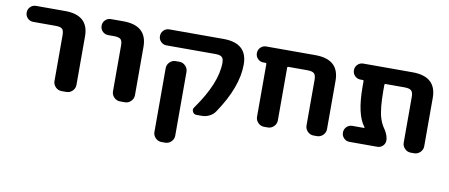

<svg xmlns="http://www.w3.org/2000/svg" viewBox="-66 -810 2966 1269"><g transform="rotate(10 1417.0 -175.0)"><path d="M87.9 -438.5Q65.4 -438.5 49.8 -454.1Q34.2 -469.7 34.2 -492.2Q34.2 -514.6 49.8 -530.3Q65.4 -545.9 87.9 -545.9H282.2Q442.4 -545.9 441.4 -402.3V-78.1Q441.4 -54.7 424.3 -37.6Q407.2 -20.5 383.8 -20.5H351.6Q328.1 -20.5 311 -37.6Q293.9 -54.7 293.9 -78.1V-385.7Q293.9 -417 282.2 -427.7Q270.5 -438.5 238.3 -438.5Z M590.8 -438.5Q568.4 -438.5 552.7 -454.1Q537.1 -469.7 537.1 -492.2Q537.1 -514.6 552.7 -530.3Q568.4 -545.9 590.8 -545.9H672.9Q834 -545.9 834 -402.3V-78.1Q834 -54.7 816.9 -37.6Q799.8 -20.5 776.4 -20.5H744.1Q720.7 -20.5 703.6 -37.6Q686.5 -54.7 686.5 -78.1V-385.7Q686.5 -417 674.3 -427.7Q662.1 -438.5 628.9 -438.5Z M1506.8 -402.3Q1506.8 -251 1382.8 -67.4Q1368.2 -44.9 1343.8 -32.7Q1319.3 -20.5 1292 -20.5H1256.8Q1239.3 -20.5 1231.4 -36.1Q1227.5 -43 1227.5 -49.8Q1227.5 -58.6 1233.4 -66.4Q1366.2 -252 1366.2 -389.6Q1366.2 -417 1354 -427.7Q1341.8 -438.5 1309.6 -438.5H982.4Q960 -438.5 944.3 -454.1Q928.7 -469.7 928.7 -492.2Q928.7 -514.6 944.3 -530.3Q960 -545.9 982.4 -545.9H1345.7Q1506.8 -545.9 1506.8 -402.3ZM1060.5 196.3Q1037.1 196.3 1020 179.2Q1002.9 162.1 1002.9 138.7V-289.1Q1002.9 -312.5 1020 -329.6Q1037.1 -346.7 1060.5 -346.7H1085Q1108.4 -346.7 1125.5 -329.6Q1142.6 -312.5 1142.6 -289.1V138.7Q1142.6 162.1 1125.5 179.2Q1108.4 196.3 1085 196.3Z M1985.4 -385.7Q1985.4 -416 1972.7 -427.2Q1960 -438.5 1926.8 -438.5H1799.8Q1793 -438.5 1793 -431.6V-78.1Q1793 -54.7 1775.9 -37.6Q1758.8 -20.5 1735.4 -20.5H1710.9Q1687.5 -20.5 1670.4 -37.6Q1653.3 -54.7 1653.3 -78.1V-431.6Q1653.3 -438.5 1645.5 -438.5H1632.8Q1610.4 -438.5 1594.7 -454.1Q1579.1 -469.7 1579.1 -492.2Q1579.1 -514.6 1594.7 -530.3Q1610.4 -545.9 1632.8 -545.9H1961.9Q2123 -545.9 2123 -402.3V-78.1Q2123 -54.7 2106 -37.6Q2088.9 -20.5 2065.4 -20.5H2043Q2019.5 -20.5 2002.4 -37.6Q1985.4 -54.7 1985.4 -78.1Z M2775.4 -78.1Q2775.4 -54.7 2758.3 -37.6Q2741.2 -20.5 2717.8 -20.5H2695.3Q2671.9 -20.5 2654.8 -37.6Q2637.7 -54.7 2637.7 -78.1V-385.7Q2637.7 -416 2625 -427.2Q2612.3 -438.5 2580.1 -438.5H2453.1Q2445.3 -438.5 2445.3 -431.6V-394.5Q2445.3 -270.5 2463.9 -210Q2472.7 -181.6 2485.4 -161.1Q2498 -142.6 2503.9 -132.3Q2509.8 -122.1 2516.1 -105Q2522.5 -87.9 2522.5 -72.3Q2522.5 -50.8 2507.3 -35.6Q2492.2 -20.5 2470.7 -20.5H2284.2Q2261.7 -20.5 2246.1 -36.1Q2230.5 -51.8 2230.5 -74.2Q2230.5 -96.7 2246.1 -112.3Q2261.7 -127.9 2284.2 -127.9H2361.3Q2364.3 -127.9 2365.2 -129.9Q2366.2 -131.8 2364.3 -133.8Q2305.7 -208 2305.7 -394.5V-431.6Q2305.7 -438.5 2298.8 -438.5H2284.2Q2261.7 -438.5 2246.1 -454.1Q2230.5 -469.7 2230.5 -492.2Q2230.5 -514.6 2246.1 -530.3Q2261.7 -545.9 2284.2 -545.9H2614.3Q2775.4 -545.9 2775.4 -402.3Z"/></g></svg>

Font: Gen Jyuu Gothic Bold
Style: Bold
Weight: 700
Designer: [Source Han Sans]
Ryoko NISHIZUKA  (kana & ideographs); Paul D. Hunt (Latin, Greek & Cyrillic); Wenlong ZHANG  (bopomofo
Version: Version 1.002.20150607